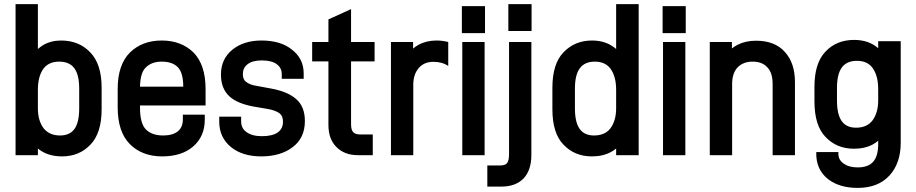

<svg xmlns="http://www.w3.org/2000/svg" viewBox="-20 -730 4428 928"><path d="M416 -477.1Q471.2 -420.4 471.2 -306.2V-202.1Q471.2 -86.4 417 -30.8Q363.3 25.9 279.8 25.9Q208.5 25.9 163.1 -12.2V20H55.2V-710H163.1V-493.2Q175.8 -503.9 187 -511.2Q226.1 -534.2 274.9 -534.2Q361.8 -534.2 416 -477.1ZM362.8 -206.1V-301.8Q362.8 -368.7 339.1 -400.4Q315.4 -432.1 266.1 -432.1Q215.3 -432.1 189.9 -397.9Q163.1 -360.8 163.1 -295.9V-207Q163.1 -146.5 190.9 -109.9Q218.8 -75.2 270 -75.2Q317.4 -75.2 340.1 -106.9Q362.8 -138.7 362.8 -206.1Z M973.6 -220.2H656.7V-210Q656.7 -132.8 685.5 -104Q714.4 -75.2 768.6 -75.2Q815.4 -75.2 840.8 -96.2Q863.8 -116.2 863.8 -152.8V-175.8H969.7V-150.9Q969.7 -70.8 913.6 -22Q858.4 25.9 763.7 25.9Q667 25.9 607.9 -33.2Q548.8 -92.3 548.8 -211.9V-299.8Q548.8 -417 607.9 -476.1Q667.5 -534.2 761.7 -534.2Q856 -534.2 915.5 -476.1Q973.6 -416.5 973.6 -299.8ZM684.6 -403.8Q658.2 -378.9 656.7 -311H865.7Q865.7 -378.9 838.9 -405.8Q812.5 -432.1 761.7 -432.1Q712.9 -432.1 684.6 -403.8Z M1097.7 -18.1Q1039.6 -64.9 1039.6 -142.1V-166H1145.5V-143.1Q1145.5 -110.4 1170.9 -91.8Q1198.2 -71.8 1245.6 -71.8Q1297.9 -71.8 1323.7 -90.8Q1347.7 -108.9 1347.7 -141.1Q1347.7 -168.9 1332.5 -181.2Q1312.5 -197.3 1269.5 -204.1L1206.5 -214.8Q1126.5 -229.5 1088.9 -264.2Q1047.9 -302.2 1047.9 -369.1Q1047.9 -445.3 1103.5 -490.2Q1158.7 -534.2 1243.7 -534.2Q1335.9 -534.2 1389.6 -491.2Q1447.8 -447.3 1447.8 -375V-349.1H1341.8V-372.1Q1341.8 -401.4 1318.8 -418.9Q1293.9 -438 1245.6 -438Q1199.2 -438 1175.8 -418.9Q1153.8 -401.4 1153.8 -372.1Q1153.8 -346.7 1167.5 -335.9Q1186.5 -319.3 1225.6 -314L1291.5 -301.8Q1371.1 -287.1 1411.6 -251Q1453.6 -214.8 1453.6 -145Q1453.6 -62.5 1393.6 -18.1Q1335.4 25.9 1242.7 25.9Q1152.8 25.9 1097.7 -18.1Z M1676.8 -128.9Q1676.8 -102.5 1687 -91.3Q1697.3 -80.1 1721.7 -80.1H1781.7V20H1710.4Q1644 20 1605.5 -20Q1567.4 -58.1 1567.4 -126V-433.1H1488.8V-526.9H1567.4V-636.2L1676.8 -686V-526.9H1790.5V-433.1H1676.8Z M1976.6 -526.9V-495.1Q1988.3 -505.4 2002.4 -513.2Q2041 -534.2 2089.4 -534.2Q2119.1 -534.2 2146.5 -526.9V-411.1Q2117.7 -431.2 2074.2 -431.2Q2030.8 -431.2 2004.4 -401.9Q1977.5 -370.6 1977.5 -320.8V20H1869.6V-526.9Z M2324.2 -700.2V-569.8H2212.4V-700.2ZM2322.3 -526.9V20H2214.4V-526.9Z M2549.3 -710V-580.1H2437V-710ZM2396.5 69.8Q2420.9 69.8 2430.2 59.1Q2440.4 47.4 2440.4 15.1V-526.9H2548.3V19Q2548.3 91.8 2511.2 131.8Q2472.7 171.9 2403.3 171.9H2335.4V69.8Z M2703.6 -30.8Q2649.9 -85.9 2649.9 -202.1V-306.2Q2649.9 -421.9 2703.6 -477.1Q2757.8 -534.2 2841.8 -534.2Q2911.1 -534.2 2958 -493.2V-710H3066.9V20H2958V-12.2Q2948.7 -3.9 2932.6 4.9Q2894 25.9 2840.8 25.9Q2757.3 25.9 2703.6 -30.8ZM2929.7 -108.9Q2958 -146 2958 -207V-295.9Q2958 -360.4 2930.7 -397.9Q2905.3 -432.1 2855 -432.1Q2806.2 -432.1 2782.5 -400.1Q2758.8 -368.2 2758.8 -301.8V-206.1Q2758.8 -139.2 2781.5 -107.2Q2804.2 -75.2 2851.1 -75.2Q2903.3 -75.2 2929.7 -108.9Z M3294.4 -700.2V-569.8H3182.6V-700.2ZM3292.5 -526.9V20H3184.6V-526.9Z M3517.6 -526.9V-496.1Q3530.8 -506.3 3546.4 -514.2Q3584 -533.2 3634.3 -533.2Q3725.1 -533.2 3773.4 -479Q3822.3 -425.8 3822.3 -333V20H3714.4V-323.2Q3714.4 -378.9 3688.5 -404.8Q3664.1 -432.1 3617.7 -432.1Q3572.8 -432.1 3545.4 -404.8Q3518.6 -376.5 3518.6 -323.2V20H3410.6V-526.9Z M3985.4 138.2Q3922.4 90.8 3925.3 4.9H4032.2Q4031.2 25.4 4037.6 38.3Q4043.9 51.3 4059.6 62Q4084 79.1 4125.5 79.1Q4176.3 79.1 4200.4 51.8Q4224.6 24.4 4224.6 -34.2V-49.8Q4213.9 -40.5 4199.2 -32.2Q4160.6 -11.2 4107.4 -11.2Q4023.9 -11.2 3970.2 -67.9Q3916.5 -123 3916.5 -240.2V-310.1Q3916.5 -425.8 3970.2 -481Q4023.4 -537.1 4108.4 -537.1Q4178.7 -537.1 4224.6 -497.1V-530.8H4333.5V-40Q4333.5 59.6 4278.3 119.1Q4223.6 178.2 4125.5 178.2Q4039.6 178.2 3985.4 138.2ZM4196.3 -147Q4224.6 -184.1 4224.6 -245.1V-299.8Q4224.6 -364.3 4197.3 -401.9Q4171.9 -436 4121.6 -436Q4072.8 -436 4049.1 -404.1Q4025.4 -372.1 4025.4 -305.2V-244.1Q4025.4 -177.2 4048.1 -145Q4070.8 -112.8 4117.7 -112.8Q4169.4 -112.8 4196.3 -147Z"/></svg>

Font: D-DIN-PRO SemiBold
Style: Bold
Weight: 600
Designer: datto
Foundry: CyberFei
Version: Version 1.000;hotconv 1.0.109;makeotfexe 2.5.65596